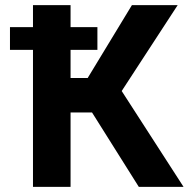

<svg xmlns="http://www.w3.org/2000/svg" viewBox="-20 -731 756 751"><path d="M19 -536H109V0H256V-291H340L523 0H698L456 -375L675 -711H496L323 -426H256V-536H361V-625H256V-711H109V-625H19Z"/></svg>

Font: Asimov Pro
Style: Bd
Weight: 700
Designer: Google
Version: Version 2.000980; 2014